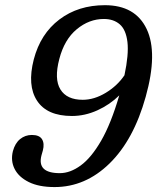

<svg xmlns="http://www.w3.org/2000/svg" viewBox="-20 -730 621 759"><path d="M195.5 9.5Q134 9.5 94 -10.2Q54 -30 37.8 -62.2Q21.5 -94.5 31 -132.5Q39.5 -164 59.5 -180.2Q79.5 -196.5 106 -196.5Q135.5 -196.5 146 -179.8Q156.5 -163 149.5 -135.5L144 -116Q125.5 -45.5 216.5 -45.5Q257.5 -45.5 299.2 -76Q341 -106.5 380 -174Q419 -241.5 451.5 -353Q414 -316 364.8 -293.8Q315.5 -271.5 264.5 -271.5Q166 -271.5 126.5 -331.8Q87 -392 113.5 -495Q140 -596.5 214.8 -653Q289.5 -709.5 394.5 -709.5Q515 -709.5 559.8 -615.2Q604.5 -521 556 -347.5Q508.5 -177 413 -83.8Q317.5 9.5 195.5 9.5ZM214.5 -497Q193.5 -417.5 218.8 -376.5Q244 -335.5 307 -335.5Q352.5 -335.5 398.2 -363.2Q444 -391 472 -432.5Q489.5 -515 483.8 -563.8Q478 -612.5 453.5 -633.8Q429 -655 390.5 -655Q332.5 -655 283.5 -614.5Q234.5 -574 214.5 -497Z"/></svg>

Font: Fraunces 144pt S100
Style: Italic
Weight: 400
Italic angle: -16°
Version: Version 1.000; ttfautohint (v1.8.3)